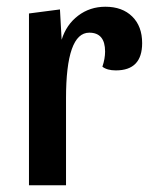

<svg xmlns="http://www.w3.org/2000/svg" viewBox="-20 -550 442 570"><path d="M245 -453Q176 -453 176 -258V0H66V-510L158 -522L163 -432Q177 -477 212 -503.5Q247 -530 293 -530Q343 -530 372.5 -501Q402 -472 402 -422Q402 -341 324 -341Q298 -341 284 -352Q292 -376 292 -397Q292 -453 245 -453Z"/></svg>

Font: Sansita
Style: Regular
Weight: 400
Designer: Pablo Cosgaya
Foundry: Omnibus-Type
Version: Version 1.006;hotconv 1.0.109;makeotfexe 2.5.65596